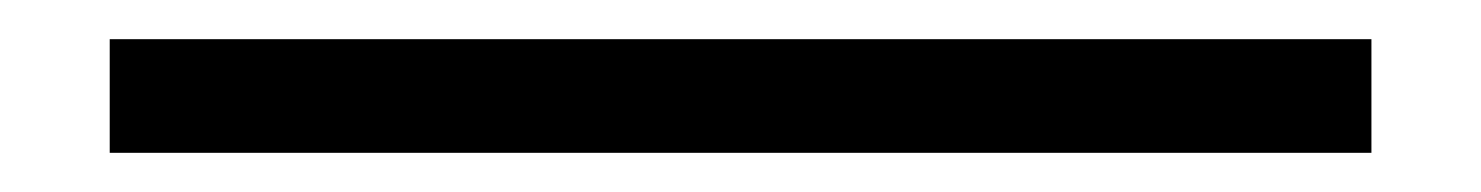

<svg xmlns="http://www.w3.org/2000/svg" viewBox="-20 50 756 98"><path d="M36 128V70H680V128Z"/></svg>

Font: Alumni Sans
Style: Bold
Weight: 700
Designer: Robert E. Leuschke
Foundry: Robert E. Leuschke
Version: Version 1.018